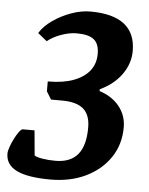

<svg xmlns="http://www.w3.org/2000/svg" viewBox="-82 -701 584 754"><g transform="rotate(5 210.0 -324.5)"><path d="M145 11Q55 11 11.5 -10.5Q-32 -32 -32 -76Q-32 -86 -26 -103Q-20 -120 -11.5 -136.5Q-3 -153 5.5 -164.5Q14 -176 20 -176H66L75 -78Q82 -72 106 -68Q130 -64 158 -64Q217 -64 246 -99Q275 -134 275 -205Q275 -255 248 -278.5Q221 -302 163 -302H120L101 -333V-372H105Q162 -372 203 -387.5Q244 -403 265.5 -430.5Q287 -458 287 -497Q287 -536 266 -553Q245 -570 198 -570Q170 -570 137.5 -558.5Q105 -547 83 -529L47 -558Q64 -586 97 -609Q130 -632 169 -646Q208 -660 244 -660Q333 -660 378 -625Q423 -590 423 -520Q423 -470 392 -427Q361 -384 307 -359V-352Q357 -336 385.5 -300.5Q414 -265 414 -218Q414 -151 379.5 -99.5Q345 -48 284.5 -18.5Q224 11 145 11Z"/></g></svg>

Font: Faustina VF Beta
Style: Italic
Weight: 400
Italic angle: -8°
Designer: Alfonso Garcia
Foundry: Omnibus-Type
Version: Version 1.006